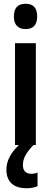

<svg xmlns="http://www.w3.org/2000/svg" viewBox="-20 -773 272 1023"><path d="M117 -753C74 -753 54 -730 54 -685C54 -641 76 -618 117 -618C157 -618 178 -641 178 -685C178 -729 159 -753 117 -753ZM102 108C102 74 115 45 158 0H171V-543H60V0H81C36 41 14 87 14 130C14 194 50 230 122 230C147 230 167 225 180 219V146C172 150 162 153 146 153C118 153 102 136 102 108Z"/></svg>

Font: Noto Sans Georgian ExtraCondensed SemiBold
Style: Regular
Weight: 600
Width: 2
Designer: Monotype Design Team, Akaki Razmadze
Foundry: Google LLC
Version: Version 2.005